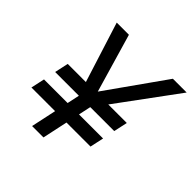

<svg xmlns="http://www.w3.org/2000/svg" viewBox="-183 -867 1025 1025"><g transform="rotate(45 329.5 -355.0)"><path d="M54 -143 71 -221H517L500 -143ZM85 -291 102 -369H548L531 -291ZM202 0 264 -290 131 -710H223L320 -378L555 -710H659L350 -290L288 0Z"/></g></svg>

Font: Geist Mono
Style: Italic
Weight: 400
Italic angle: -12°
Monospace: yes
Designer: Basement.studio, Andrés Briganti, Mateo Zaragoza
Foundry: Basement.studio, Vercel, Andrés Briganti, Guido Ferreyra, Mateo Zaragoza
Version: Version 1.500